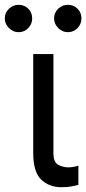

<svg xmlns="http://www.w3.org/2000/svg" viewBox="-64 -770 358 797"><path d="M73.9 -545.5H157.7V-134.9Q157.7 -96.6 177.7 -85.9Q197.8 -75.3 220.2 -75.3Q230.8 -75.3 243.4 -77.8Q256 -80.3 261.4 -82.4V-2.8Q250.7 0.4 233.3 3.7Q215.9 7.1 190.3 7.1Q140.3 7.1 107.1 -24.5Q73.9 -56.1 73.9 -134.9ZM12.8 -636.4Q-9.6 -636.4 -26.8 -653.6Q-44 -670.8 -44 -693.2Q-44 -717.7 -26.8 -733.8Q-9.6 -750 12.8 -750Q37.3 -750 53.4 -733.8Q69.6 -717.7 69.6 -693.2Q69.6 -670.8 53.4 -653.6Q37.3 -636.4 12.8 -636.4ZM217.3 -636.4Q195 -636.4 177.7 -653.6Q160.5 -670.8 160.5 -693.2Q160.5 -717.7 177.7 -733.8Q195 -750 217.3 -750Q241.8 -750 258 -733.8Q274.1 -717.7 274.1 -693.2Q274.1 -670.8 258 -653.6Q241.8 -636.4 217.3 -636.4Z"/></svg>

Font: Inter Zeller
Style: Regular
Weight: 400
Designer: Rasmus Andersson; Joe Bland
Foundry: zeller
Version: Version 3.015;git-dec3a8cb1